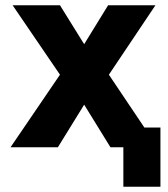

<svg xmlns="http://www.w3.org/2000/svg" viewBox="-20 -560 640 730"><path d="M20 0 208 -276 28 -540H208L300 -392L391 -540H571L394 -276L529 -75H590V150H449V0H400L300 -162L200 0Z"/></svg>

Font: Geist Mono UltraBlack
Style: Regular
Weight: 900
Monospace: yes
Designer: Basement.studio, Andrés Briganti, Mateo Zaragoza
Foundry: Basement.studio, Vercel, Andrés Briganti, Guido Ferreyra, Mateo Zaragoza
Version: Version 1.400; ttfautohint (v1.8.4.7-5d5b)